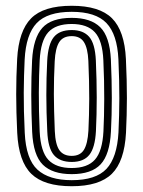

<svg xmlns="http://www.w3.org/2000/svg" viewBox="-20 -629 490 658"><path d="M225.8 9.2Q131 9.2 87.4 -33.2Q43.8 -75.8 39 -173.8Q35.5 -246.8 35.5 -306.1Q35.5 -365.5 38.8 -427Q44 -522.8 86.5 -566Q129 -609.2 225.8 -609.2Q320.8 -609.2 363.8 -566.4Q406.8 -523.5 411.5 -426.8Q415 -352.2 414.9 -292.9Q414.8 -233.5 411.8 -173.8Q406.5 -76 363.4 -33.4Q320.2 9.2 225.8 9.2ZM225.8 -11.5Q308.2 -11.5 344.8 -50.2Q381.2 -89 386 -175Q388.8 -234.2 389 -291.6Q389.2 -349 385.8 -425.8Q381.8 -511.2 344.9 -549.9Q308 -588.5 225.8 -588.5Q142.5 -588.5 105.8 -549.9Q69 -511.2 64.5 -425Q61.8 -370.5 61.4 -311.5Q61 -252.5 64.8 -174Q69 -83.8 108.4 -47.6Q147.8 -11.5 225.8 -11.5ZM225.8 -32.2Q159.8 -32.2 126.9 -64.5Q94 -96.8 90.2 -177Q84.2 -308 90 -422.8Q94.2 -499 125 -533.4Q155.8 -567.8 225.8 -567.8Q291.2 -567.8 323.6 -535.6Q356 -503.5 360 -425.5Q363.2 -352.5 363.2 -293.5Q363.2 -234.5 360.2 -178Q356.2 -99.5 324.9 -65.9Q293.5 -32.2 225.8 -32.2ZM225.8 -53.2Q280 -53.2 305.5 -82.1Q331 -111 334.5 -178.8Q337 -228.8 337.2 -289.5Q337.5 -350.2 334.2 -422.5Q331.2 -490.2 305.1 -518.5Q279 -546.8 225.8 -546.8Q170.8 -546.8 145.1 -518.1Q119.5 -489.5 116 -422Q113.5 -373 113.1 -312Q112.8 -251 116 -177.8Q119.5 -109 145.9 -81.1Q172.2 -53.2 225.8 -53.2ZM225.8 -74Q184.8 -74 164.6 -97.8Q144.5 -121.5 142 -179Q138.8 -245.5 138.8 -303.1Q138.8 -360.8 141.8 -420.8Q144.8 -477.2 164.2 -501.6Q183.8 -526 225.8 -526Q265.2 -526 285.5 -502.9Q305.8 -479.8 308.5 -421.8Q311.5 -354.5 311.5 -294.8Q311.5 -235 308.8 -180Q305.8 -122.8 286.2 -98.4Q266.8 -74 225.8 -74ZM225.8 -94.8Q254.8 -94.8 267.6 -115.6Q280.5 -136.5 283 -181.2Q285.5 -233 285.8 -290.2Q286 -347.5 282.8 -420.5Q280.8 -464.2 267.6 -484.8Q254.5 -505.2 225.8 -505.2Q196 -505.2 182.9 -484.5Q169.8 -463.8 167.5 -419.5Q164.5 -361.8 164.6 -306.5Q164.8 -251.2 167.8 -180Q169.8 -133.8 183.6 -114.2Q197.5 -94.8 225.8 -94.8Z"/></svg>

Font: Big Shoulders Inline Display ExtraBold
Style: Regular
Weight: 800
Designer: Patric King
Foundry: XO Type Co
Version: Version 1.000